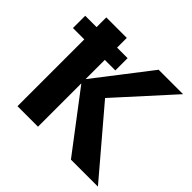

<svg xmlns="http://www.w3.org/2000/svg" viewBox="-161 -832 1006 1006"><g transform="rotate(45 342.5 -329.0)"><path d="M485 0 229 -337 477 -658H658L348 -316L355 -388L685 0ZM89 0V-658H241V0ZM5 -495V-586H319V-495Z"/></g></svg>

Font: Ysabeau Office ExtraBold
Style: Regular
Weight: 800
Designer: Christian Thalmann (Catharsis Fonts)
Version: Version 2.001;gftools[0.9.30]; featfreeze: tnum,lnum,ss02